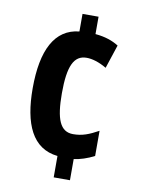

<svg xmlns="http://www.w3.org/2000/svg" viewBox="-83 -782 628 849"><g transform="rotate(10 230.5 -357.0)"><path d="M290 -646V-724H218V-645C109 -634 58 -534 58 -362C58 -202 104 -98 218 -86V10H291V-85C317 -88 352 -99 382 -115V-228C340 -205 310 -193 269 -193C211 -193 189 -246 189 -363C189 -485 213 -536 270 -536C295 -536 326 -527 360 -507L395 -613C368 -630 335 -642 290 -646Z"/></g></svg>

Font: Noto Sans Tamil ExtraCondensed
Style: Bold
Weight: 700
Width: 2
Designer: Jelle Bosma - Monotype Design Team
Foundry: Monotype Imaging Inc.
Version: Version 2.004